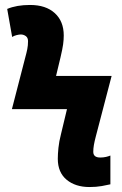

<svg xmlns="http://www.w3.org/2000/svg" viewBox="-20 -744 491 774"><path d="M341 10Q284 10 248.5 -19.5Q213 -49 213 -104Q213 -122 215.5 -147.5Q218 -173 226 -204L250 -304H28L82 -513Q87 -531 90 -546Q93 -561 93 -578Q93 -592 84 -598.5Q75 -605 64 -605Q57 -605 47 -602.5Q37 -600 29 -595L9 -708Q47 -724 101 -724Q165 -724 201 -691Q237 -658 237 -601Q237 -584 234.5 -565.5Q232 -547 224 -513L206 -438H430L366 -193Q361 -174 358.5 -159.5Q356 -145 356 -132Q356 -109 384 -109Q397 -109 407.5 -111.5Q418 -114 425 -117V-1Q413 2 390.5 6Q368 10 341 10Z"/></svg>

Font: Noto Sans Condensed ExtraBold
Style: Regular
Weight: 800
Width: 3
Designer: Monotype Design Team
Foundry: Monotype Imaging Inc.
Version: Version 2.013; ttfautohint (v1.8.4.7-5d5b)